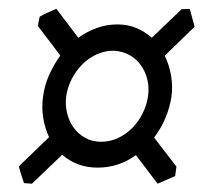

<svg xmlns="http://www.w3.org/2000/svg" viewBox="-20 -519 495 449"><path d="M245.6 -400.4Q224.6 -400.4 205.6 -391.6Q186.5 -382.8 171.9 -367.9Q157.2 -353 147.5 -333.7Q137.7 -314.5 134.8 -293.5Q132.3 -274.4 136.7 -255.4Q141.1 -236.3 151.6 -221.4Q162.1 -206.5 178.5 -197Q194.8 -187.5 216.3 -187.5Q237.3 -187.5 256.1 -196.3Q274.9 -205.1 289.6 -220Q304.2 -234.9 313.7 -254.2Q323.2 -273.4 326.2 -293.9Q329.1 -313.5 324.7 -332.3Q320.3 -351.1 309.8 -366Q299.3 -380.9 283 -390.1Q266.6 -399.4 245.6 -400.4ZM348.6 -89.4 297.9 -156.2Q278.3 -142.1 255.9 -134.5Q233.4 -127 208.5 -127Q183.1 -127 162.1 -135Q141.1 -143.1 125.5 -157.2L54.7 -89.4L36.1 -90.8Q33.2 -99.1 29.8 -109.6Q26.4 -120.1 23.9 -129.9L94.7 -198.2Q85 -219.2 81.1 -243.2Q77.1 -267.1 80.6 -292.5Q84 -318.8 94.7 -343.3Q105.5 -367.7 121.1 -389.2L68.4 -458.5L72.8 -480Q81.1 -484.9 91.6 -489.5Q102.1 -494.1 111.8 -498.5L163.1 -430.7Q183.6 -445.3 206.5 -453.6Q229.5 -461.9 254.4 -461.9Q278.8 -461.9 299.1 -453.4Q319.3 -444.8 335 -430.7L404.8 -497.6L423.8 -498L435.1 -456.5L365.2 -388.7Q376 -366.7 380.1 -342Q384.3 -317.4 380.9 -292.5Q377 -267.1 366.7 -242.7Q356.4 -218.3 340.3 -197.3L392.6 -129.4L389.6 -107.4Z"/></svg>

Font: Gentium Basic
Style: Bold Italic
Weight: 700
Italic angle: -8°
Designer: J. Victor Gaultney and Annie Olsen
Foundry: SIL International
Version: Version 1.102; 2013; Maintenance release